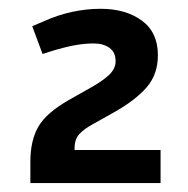

<svg xmlns="http://www.w3.org/2000/svg" viewBox="-20 -830 422 430"><path d="M48 -420V-467.8Q48 -515.2 65.8 -546.2Q83.6 -577.2 134.7 -606.3L184.9 -634.7Q209 -648.2 224 -662Q238.9 -675.9 238.9 -692.9Q238.9 -713 225.1 -722.9Q211.2 -732.7 189.7 -732.7Q170 -732.7 147.7 -728.7Q125.5 -724.7 95 -715.4L75.3 -709.1L52.2 -771.3L79.6 -783Q111.1 -797 142.5 -803.6Q174 -810.3 205.4 -810.3Q261.4 -810.3 297.5 -784Q333.6 -757.7 333.6 -706.3Q333.6 -663.8 308.7 -634.7Q283.7 -605.7 235 -578.3L185.6 -550.6Q168.3 -541.1 157.7 -529.7Q147 -518.2 147 -497.8V-484.1L134.5 -494.1H339.6V-420Z"/></svg>

Font: REM Medium
Style: Regular
Weight: 500
Designer: Octavio Pardo
Foundry: Ashler Design
Version: Version 1.005;gftools[0.9.28]